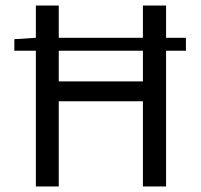

<svg xmlns="http://www.w3.org/2000/svg" viewBox="-20 -676 727 696"><path d="M32 -492V-534L110 -539V-656H193V-539H498V-656H582V-539H654V-492H582V0H498V-309H193V0H110V-492ZM193 -381H498V-492H193Z"/></svg>

Font: SourceSansPro
Style: Book
Weight: 400
Designer: Paul D. Hunt
Foundry: Adobe Systems Incorporated
Version: Version 2.021;PS 2.000;hotconv 1.0.86;makeotf.lib2.5.63406